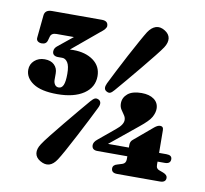

<svg xmlns="http://www.w3.org/2000/svg" viewBox="-80 -799 964 901"><g transform="rotate(10 402.0 -349.0)"><path d="M565 -144.5Q565 -161 576.5 -170L666 -245.5Q681 -257.5 692 -257.5Q708 -257.5 708 -239.5L709 -131.5H744Q770.5 -131.5 770.5 -112Q770.5 -90 743.5 -90H709V-75.5Q709 -64.5 713 -59Q717 -53.5 724.5 -51L743.5 -44Q764 -36 764 -22Q764 0 736 0H532.5Q504.5 0 504.5 -22Q504.5 -38.5 526 -44L548.5 -51Q565 -56.5 565 -75.5V-90H422.5Q395.5 -90 395.5 -114Q395.5 -120 399.5 -127.5Q403.5 -135 415 -144L491 -207Q523 -232.5 523 -255Q523 -267.5 515.2 -278.2Q507.5 -289 499.8 -301Q492 -313 492 -329.5Q492 -357 514 -375.5Q536 -394 580 -394Q617 -394 639.2 -377.8Q661.5 -361.5 661.5 -333Q661.5 -314.5 650 -293.2Q638.5 -272 596 -238L465.5 -131.5H565ZM452.5 -385.5Q442 -373 434.2 -369.8Q426.5 -366.5 415.5 -373Q398.5 -383 411.5 -410.5Q423.5 -434.5 443.2 -473.5Q463 -512.5 485.2 -554.2Q507.5 -596 526.5 -630.2Q545.5 -664.5 555 -679.5Q571 -703.5 591.2 -710.2Q611.5 -717 635 -702.5Q657 -689 659.8 -668.5Q662.5 -648 647 -624Q637.5 -609.5 613 -578.8Q588.5 -548 558 -511Q527.5 -474 499 -440.2Q470.5 -406.5 452.5 -385.5ZM349 -314Q360 -327 368.2 -330.5Q376.5 -334 387.5 -328Q404.5 -317 390 -289Q378.5 -265 358.5 -226Q338.5 -187 316.5 -144.8Q294.5 -102.5 275.5 -68.2Q256.5 -34 247 -19.5Q214 31.5 167 3.5Q145 -9.5 142.2 -30.2Q139.5 -51 155.5 -75Q165 -90 189.5 -121Q214 -152 244.5 -189Q275 -226 303.2 -259.8Q331.5 -293.5 349 -314ZM362 -435.5Q362 -382.5 315.8 -351.2Q269.5 -320 189.5 -320Q113 -320 74.8 -345.5Q36.5 -371 36.5 -409.5Q36.5 -436 56 -453.5Q75.5 -471 104.5 -471Q134 -471 150.2 -455.2Q166.5 -439.5 166.5 -415V-384.5Q166.5 -371 173 -361.5Q179.5 -352 191.5 -352Q206 -352 213.2 -368.2Q220.5 -384.5 220.5 -421.5Q220.5 -460 209.8 -476Q199 -492 184.5 -492H163Q152 -492 144.5 -497.5Q137 -503 137 -514.5Q137 -530.5 152.5 -542L221 -597.5H138Q114 -597.5 109 -579.5L104 -561.5Q99 -542 77.5 -542Q65.5 -542 58 -548Q50.5 -554 52 -566L62.5 -672.5Q65 -700 99 -700H336Q366 -700 366 -675.5Q366 -662 339 -642L212.5 -536.5Q220 -537 229 -537Q287.5 -537 324.8 -509.8Q362 -482.5 362 -435.5Z"/></g></svg>

Font: Fraunces 72pt Soft Black
Style: Regular
Weight: 900
Version: Version 1.000;[b76b70a41]